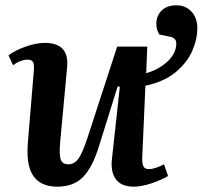

<svg xmlns="http://www.w3.org/2000/svg" viewBox="-20 -687 761 721"><path d="M195 14Q133 14 105 -26.5Q77 -67 85 -156L107 -421Q109 -445 104 -454Q99 -463 84 -463Q71 -463 56.5 -457.5Q42 -452 29 -442L12 -479Q35 -497 75 -511.5Q115 -526 148 -526Q241 -526 232 -434L206 -154Q202 -109 207.5 -89.5Q213 -70 237 -70Q260 -70 275.5 -92.5Q291 -115 310 -174L420 -512H533L529 -412Q579 -427 610.5 -457.5Q642 -488 642 -524Q642 -544 619 -549L579 -557Q567 -574 567 -598Q567 -627 586.5 -647Q606 -667 643 -667Q677 -667 699 -643.5Q721 -620 721 -581Q721 -539 701.5 -495Q682 -451 639 -415.5Q596 -380 526 -365L514 -92Q514 -71 519 -61.5Q524 -52 539 -52Q551 -52 566 -57Q581 -62 596 -70L611 -26Q588 -12 550 1Q512 14 483 14Q435 14 414.5 -14.5Q394 -43 401 -96L430 -361L422 -363L352 -139Q328 -60 292.5 -23Q257 14 195 14Z"/></svg>

Font: Literata 36pt SemiBold
Style: Italic
Weight: 600
Italic angle: -2°
Designer: Latin by Veronika Burian and Jose Scaglione. Greek by Irene Vlachou. Cyrillic by Vera Evstafieva
Foundry: TypeTogether
Version: Version 3.002